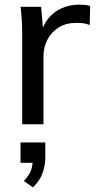

<svg xmlns="http://www.w3.org/2000/svg" viewBox="-20 -532 410 822"><path d="M75 0V-380Q75 -410 73.5 -441.5Q72 -473 68 -503H156L167 -377L152 -376Q162 -422 186.5 -452.5Q211 -483 245.5 -497.5Q280 -512 317 -512Q333 -512 344 -511Q355 -510 366 -506L364 -425Q349 -431 336.5 -432.5Q324 -434 306 -434Q262 -434 230.5 -414Q199 -394 182.5 -361Q166 -328 166 -290V0ZM121 270 82 243Q105 219 112.5 198Q120 177 120 153L142 165H68V78H174V140Q174 178 161.5 211Q149 244 121 270Z"/></svg>

Font: Mulish Medium
Style: Regular
Weight: 500
Designer: Vernon Adams
Foundry: Vernon Adams
Version: Version 3.603; ttfautohint (v1.8.3)